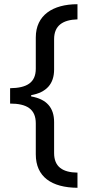

<svg xmlns="http://www.w3.org/2000/svg" viewBox="-20 -734 420 912"><path d="M348 158V86C277 85 237 58 237 -7V-154C237 -222 202 -263 128 -276V-282C201 -295 237 -336 237 -404V-548C237 -613 279 -640 348 -642V-714C231 -714 150 -662 150 -556V-408C150 -341 107 -316 28 -315V-242C107 -242 150 -216 150 -148V-1C150 106 225 157 348 158Z"/></svg>

Font: Noto Sans Runic
Style: Regular
Weight: 400
Designer: Monotype Design Team
Foundry: Monotype Imaging Inc.
Version: Version 2.002